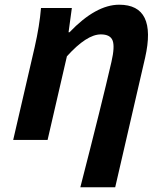

<svg xmlns="http://www.w3.org/2000/svg" viewBox="-20 -594 671 815"><path d="M321 201Q412 -153 453 -331Q468 -396 458 -422Q448 -448 408 -448Q348 -448 264 -355L182 0H36L127 -393Q148 -485 154 -560H285L271 -457H275Q387 -574 486 -574Q647 -574 596 -349L469 201Z"/></svg>

Font: KaiGen Gothic CN Bold
Style: Bold
Weight: 700
Designer: Ryoko NISHIZUKA  (kana & ideographs); Paul D. Hunt (Latin, Greek & Cyrillic); Wenlong ZHANG  (bopomofo); Sandoll Communi
Foundry: Adobe Systems Incorporated
Version: Version 1.002.20150501